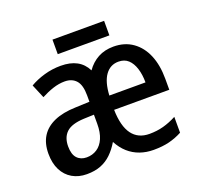

<svg xmlns="http://www.w3.org/2000/svg" viewBox="-122 -822 1008 968"><g transform="rotate(-20 382.0 -338.5)"><path d="M530 -549Q590 -549 633 -518.5Q676 -488 698.5 -434Q721 -380 721 -307V-248H425Q427 -160 459 -116.5Q491 -73 552 -73Q592 -73 627 -82.5Q662 -92 698 -111V-26Q664 -8 628 1Q592 10 544 10Q505 10 471 -2Q437 -14 410 -38Q383 -62 364 -98Q343 -63 318 -39Q293 -15 261 -2.5Q229 10 186 10Q142 10 108.5 -9.5Q75 -29 56.5 -65.5Q38 -102 38 -153Q38 -208 61.5 -245.5Q85 -283 131.5 -303.5Q178 -324 246 -326L322 -329V-363Q322 -419 300 -443.5Q278 -468 239 -468Q208 -468 176 -457.5Q144 -447 112 -430L81 -504Q115 -524 158 -536.5Q201 -549 247 -549Q298 -549 332.5 -530.5Q367 -512 386 -474Q411 -510 447 -529.5Q483 -549 530 -549ZM266 -258Q200 -255 172 -228.5Q144 -202 144 -154Q144 -111 163 -90.5Q182 -70 214 -70Q245 -70 269.5 -86Q294 -102 307.5 -133.5Q321 -165 321 -211V-260ZM528 -469Q484 -469 457.5 -432.5Q431 -396 427 -324H621Q621 -366 610.5 -399Q600 -432 580 -450.5Q560 -469 528 -469ZM531 -687V-609H254V-687Z"/></g></svg>

Font: Noto Sans Display SemiCondensed Medium
Style: Regular
Weight: 500
Width: 4
Designer: Monotype Design Team
Foundry: Monotype Imaging Inc.
Version: Version 2.003